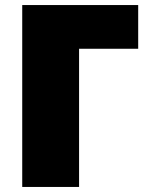

<svg xmlns="http://www.w3.org/2000/svg" viewBox="-20 -725 599 760"><path d="M527 -532V-705H68V15H293V-532Z"/></svg>

Font: Repo ExtraBlack
Style: Regular
Weight: 400
Designer: Stefan Peev
Foundry: Context Ltd
Version: Version 001.502